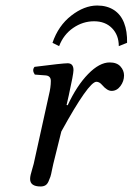

<svg xmlns="http://www.w3.org/2000/svg" viewBox="-20 -665 480 695"><path d="M221 -285 225 -284Q258 -355 299 -397Q340 -439 377 -439Q403 -439 416 -424.5Q429 -410 429 -392Q429 -371 416 -353.5Q403 -336 384 -336Q368 -336 350 -357Q340 -369 329 -369Q301 -369 202 -189L173 -72Q171 -65 168 -49Q165 -33 162.5 -25.5Q160 -18 155.5 -8Q151 2 144 6Q137 10 127 10Q89 10 89 -17Q89 -24 91 -32.5Q93 -41 96.5 -52.5Q100 -64 102 -72L157 -321Q164 -349 164 -372Q164 -390 146 -392L106 -395Q95 -411 105 -423Q207 -436 225 -436Q246 -436 246 -411Q246 -397 229 -320ZM410 -498Q410 -538 385.5 -563Q361 -588 320.5 -588Q280 -588 245 -564Q210 -540 194 -498L170 -510Q191 -572 238 -608.5Q285 -645 332 -645Q367 -645 392 -629Q417 -613 429 -582.5Q441 -552 440 -510Z"/></svg>

Font: Linux Libertine O
Style: Italic
Weight: 400
Italic angle: -12°
Designer: Philipp H. Poll
Foundry: Philipp H. Poll
Version: Version 5.1.6